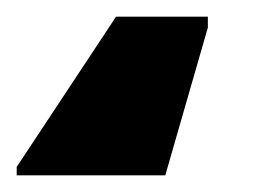

<svg xmlns="http://www.w3.org/2000/svg" viewBox="-37 -50 309 230"><path d="M-17 160V150L102 -30H212V-17L161 160Z"/></svg>

Font: Noto Sans SemiCondensed ExtraBold
Style: Regular
Weight: 800
Width: 4
Designer: Monotype Design Team
Foundry: Monotype Imaging Inc.
Version: Version 2.013; ttfautohint (v1.8.4.7-5d5b)